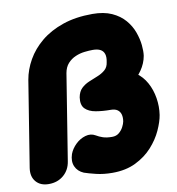

<svg xmlns="http://www.w3.org/2000/svg" viewBox="-89 -796 821 893"><g transform="rotate(-10 321.5 -350.0)"><path d="M70 22Q31 22 10 -2.5Q-11 -27 -5 -67L60 -472Q68 -519 93.5 -564Q119 -609 162 -644.5Q205 -680 266 -701Q327 -722 406 -722Q460 -722 497.5 -705Q535 -688 558.5 -660.5Q582 -633 593.5 -601Q605 -569 608 -539.5Q611 -510 608 -489H433Q438 -513 433 -528Q428 -543 414.5 -550Q401 -557 379 -557Q362 -557 340 -554.5Q318 -552 297 -543Q276 -534 260.5 -517Q245 -500 240 -472L175 -67Q169 -27 140.5 -2.5Q112 22 70 22ZM371 22Q329 22 294 13.5Q259 5 239 -2Q211 -14 200 -39Q189 -64 200 -97Q209 -121 229.5 -141Q250 -161 276 -168.5Q302 -176 324 -163Q337 -155 354.5 -149Q372 -143 398 -143Q418 -143 431 -154Q444 -165 451.5 -179.5Q459 -194 461 -205Q464 -224 460 -238Q456 -252 444.5 -260Q433 -268 413 -268Q376 -268 343.5 -273.5Q311 -279 293.5 -296.5Q276 -314 281 -350Q286 -377 301 -391.5Q316 -406 337 -415Q358 -424 378.5 -432Q399 -440 414.5 -453Q430 -466 433 -489H608Q602 -454 580.5 -423Q559 -392 529 -368.5Q499 -345 467.5 -331Q436 -317 409.5 -315.5Q383 -314 369 -328Q355 -342 360 -375Q363 -389 374 -402.5Q385 -416 412.5 -424.5Q440 -433 489 -433Q530 -433 559.5 -412.5Q589 -392 607.5 -358.5Q626 -325 632.5 -284.5Q639 -244 633 -205Q628 -174 610 -134.5Q592 -95 560 -59.5Q528 -24 481 -1Q434 22 371 22Z"/></g></svg>

Font: Winky Sans ExtraBold
Style: Italic
Weight: 800
Italic angle: -8.97852°
Designer: Simon Atzbach
Foundry: typofactur
Version: Version 1.205